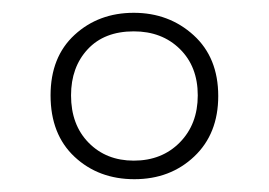

<svg xmlns="http://www.w3.org/2000/svg" viewBox="-20 -743 420 300"><path d="M190 -463Q134 -463 96.5 -498Q59 -533 59 -594Q59 -654 96.5 -688.5Q134 -723 189 -723Q244 -723 282.5 -688Q321 -653 321 -593Q321 -534 283.5 -498.5Q246 -463 190 -463ZM189 -492Q233 -492 261 -520.5Q289 -549 289 -594Q289 -639 261 -666.5Q233 -694 189 -694Q143 -694 117 -666Q91 -638 91 -594Q91 -548 118.5 -520Q146 -492 189 -492Z"/></svg>

Font: Noto Sans Lao UI Cond ExtLt
Style: Regular
Weight: 200
Width: 3
Designer: Monotype Design Team
Foundry: Monotype Imaging Inc.
Version: Version 2.000; ttfautohint (v1.8.4.7-5d5b)